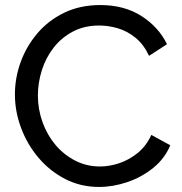

<svg xmlns="http://www.w3.org/2000/svg" viewBox="-20 -734 722 760"><path d="M377 -714Q472 -714 540 -670.5Q608 -627 641 -559L570 -513Q549 -558 516.5 -584.5Q484 -611 446.5 -622Q409 -633 373 -633Q314 -633 268.5 -609Q223 -585 192 -545Q161 -505 145.5 -455.5Q130 -406 130 -356Q130 -301 148.5 -250Q167 -199 200 -160Q233 -121 278 -98Q323 -75 376 -75Q413 -75 452 -88Q491 -101 525 -128.5Q559 -156 579 -200L654 -159Q632 -106 586 -69Q540 -32 483.5 -13Q427 6 372 6Q299 6 238 -25.5Q177 -57 132.5 -109.5Q88 -162 63.5 -227.5Q39 -293 39 -360Q39 -425 61.5 -487.5Q84 -550 127.5 -601.5Q171 -653 234 -683.5Q297 -714 377 -714Z"/></svg>

Font: YasnoRaleway Medium
Style: Regular
Weight: 500
Designer: Matt McInerney, Pablo Impallari, Rodrigo Fuenzalida
Foundry: Matt McInerney, Pablo Impallari, Rodrigo Fuenzalida
Version: Version 4.026